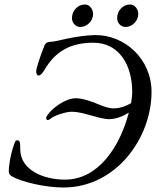

<svg xmlns="http://www.w3.org/2000/svg" viewBox="-20 -820 694 854"><path d="M337 -700C367 -700 394 -727 394 -757C394 -779 379 -800 358 -800C325 -800 300 -772 300 -739C300 -719 316 -700 337 -700ZM538 -700C568 -700 595 -727 595 -757C595 -779 580 -800 559 -800C526 -800 501 -772 501 -739C501 -719 517 -700 538 -700ZM262 14C498 14 654 -208 654 -411C654 -560 532 -666 402 -664C360 -663 318 -656 282 -649C247 -641 218 -634 204 -634C199 -634 184 -633 178 -618C161 -576 141 -517 141 -503C141 -496 143 -484 152 -484C161 -484 172 -499 179 -511C226 -591 293 -630 395 -630C512 -630 568 -528 568 -412C568 -395 566 -378 563 -361C541 -349 517 -338 485 -338C457 -338 426 -353 403 -362C371 -374 344 -383 317 -383C272 -383 210 -340 187 -302C183 -294 186 -286 193 -286C196 -286 200 -288 205 -292C223 -308 276 -323 299 -323C326 -323 355 -315 383 -307C413 -299 442 -290 466 -290C495 -290 528 -303 553 -319C512 -164 416 -21 269 -21C174 -21 70 -63 70 -157C70 -184 69 -196 58 -196C48 -196 47 -189 42 -176C23 -122 19 -70 19 -59C19 -46 25 -40 36 -34C75 -12 178 14 262 14Z"/></svg>

Font: EB Garamond
Style: Italic
Weight: 400
Italic angle: -17.2°
Designer: Georg Duffner and Octavio Pardo
Foundry: Georg Duffner
Version: Version 1.000;PS 001.000;hotconv 1.0.88;makeotf.lib2.5.64775